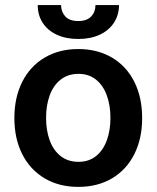

<svg xmlns="http://www.w3.org/2000/svg" viewBox="-20 -732 622 763"><path d="M37.1 -262.7Q37.1 -344.7 68.4 -406.7Q99.6 -468.8 157.2 -502.9Q214.8 -537.1 291 -537.1Q367.7 -537.1 425.3 -502.9Q482.9 -468.8 513.9 -406.7Q544.9 -344.7 544.9 -262.7Q544.9 -181.2 513.7 -119.1Q482.4 -57.1 425 -23.2Q367.7 10.7 291 10.7Q214.8 10.7 157.2 -23.4Q99.6 -57.6 68.4 -119.4Q37.1 -181.2 37.1 -262.7ZM418.9 -263.7Q418.9 -313 404.5 -352.8Q390.1 -392.6 361.6 -415.5Q333 -438.5 292 -438.5Q250 -438.5 220.9 -415.5Q191.9 -392.6 177.5 -353Q163.1 -313.5 163.1 -263.7Q163.1 -213.9 177.5 -174.3Q191.9 -134.8 220.9 -111.8Q250 -88.9 292 -88.9Q333 -88.9 361.6 -111.8Q390.1 -134.8 404.5 -174.3Q418.9 -213.9 418.9 -263.7ZM291 -577.1Q242.2 -577.1 205.8 -594Q169.4 -610.8 149.7 -641.4Q129.9 -671.9 129.9 -711.9H222.7Q222.7 -685.1 239.5 -666.7Q256.3 -648.4 291 -648.4Q325.2 -648.4 342.3 -666.5Q359.4 -684.6 359.4 -711.9H453.1Q452.6 -671.9 432.6 -641.4Q412.6 -610.8 376.2 -594Q339.8 -577.1 291 -577.1Z"/></svg>

Font: Pretendard GOV SemiBold
Style: Regular
Weight: 600
Designer: Base glyphs from Inter by Rasmus Andersson; Hangeul glyphs from Noto Sans CJK(Source Han Sans) by Jang Soo-young and Kan
Foundry: Kil Hyung-jin
Version: Version 1.309